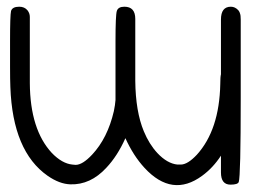

<svg xmlns="http://www.w3.org/2000/svg" viewBox="-20 -557 763 569"><path d="M663.1 -9.8Q634.8 -9.8 634.8 -45.9V-95.7Q611.3 -59.6 579.1 -36.1Q490.2 29.3 408.2 -59.6Q375 -95.7 351.6 -147.5Q328.1 -94.7 294.9 -59.6Q248 -8.8 188.5 -10.7Q156.2 -11.7 121.1 -36.1Q17.6 -108.4 10.7 -298.8Q9.8 -320.3 9.8 -359.4V-435.5Q9.8 -511.7 12.7 -524.4Q16.6 -537.1 37.1 -537.1Q52.7 -537.1 61.5 -526.4Q68.4 -517.6 68.4 -506.8V-310.5Q69.3 -172.9 133.8 -103.5Q164.1 -72.3 194.3 -69.3L204.1 -68.4Q224.6 -68.4 252.9 -98.6Q298.8 -147.5 317.4 -227.5Q321.3 -246.1 322.3 -260.7Q322.3 -270.5 322.3 -285.2Q322.3 -298.8 322.3 -359.4V-435.5Q322.3 -511.7 326.2 -524.4Q330.1 -537.1 348.6 -537.1Q380.9 -537.1 380.9 -501V-317.4Q381.8 -226.6 406.2 -168Q421.9 -129.9 446.3 -103.5Q475.6 -72.3 505.9 -69.3H515.6Q536.1 -69.3 563.5 -98.6Q629.9 -171.9 632.8 -307.6Q632.8 -329.1 634.8 -336.9V-499Q634.8 -537.1 664.1 -537.1Q676.8 -537.1 686.5 -526.4Q690.4 -521.5 691.4 -516.6Q693.4 -511.7 693.4 -499V-266.6Q693.4 -34.2 687.5 -17.6Q684.6 -9.8 663.1 -9.8Z"/></svg>

Font: otype
Style: Regular
Weight: 400
Designer: ironsmith
Version: 4